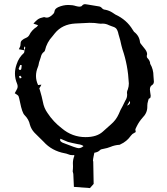

<svg xmlns="http://www.w3.org/2000/svg" viewBox="-20 -745 818 940"><path d="M101.1 -498.5 100.6 -499.5Q100.6 -498.5 101.1 -498.5ZM100.6 -499.5Q101.1 -502 102.3 -505.1Q103.5 -508.3 103.5 -512.2Q103.5 -514.6 101.6 -518.1Q97.2 -512.7 97.2 -508.3Q97.2 -504.9 100.6 -499.5ZM77.6 -360.4 86.4 -366.2 79.1 -374.5Q72.8 -371.1 72.8 -370.1ZM76.7 -402.3Q80.1 -402.3 82.5 -404.1Q85 -405.8 86.4 -425.8L79.1 -427.2L76.7 -421.9Q73.7 -415.5 71.3 -408.7Q71.3 -407.7 72 -406.5Q72.8 -405.3 74.2 -403.8Q75.7 -402.3 76.7 -402.3ZM364.7 -19.5Q377.4 -19.5 388.7 -29.8Q379.4 -37.1 361.8 -39.1Q328.1 -45.9 312.5 -50.3L275.4 -65.9L274.4 -58.6Q274.4 -52.7 286.6 -46.4Q354 -19.5 364.7 -19.5ZM398.9 -73.7Q453.6 -73.7 482.9 -100.1Q493.2 -109.9 503.4 -118.4Q513.7 -127 522.9 -135.7Q548.3 -157.2 561.5 -187Q569.3 -207 580.1 -225.1L593.3 -252Q602.5 -265.6 602.5 -281.7L601.6 -291Q601.6 -299.3 606 -307.6Q610.8 -321.8 610.8 -336.4Q606.4 -426.3 579.6 -503.4Q576.2 -513.2 574.2 -523.4Q570.3 -544.9 560.1 -577.6Q556.6 -596.2 548.3 -606Q540 -613.3 526.4 -616.7L513.7 -621.6Q498.5 -629.4 482.9 -629.4L473.6 -628.9Q467.3 -628.9 462.9 -629.9Q445.8 -633.3 418.5 -633.3Q383.3 -632.3 348.6 -629.9Q284.7 -626.5 248.5 -582Q243.2 -574.7 237.3 -567.9Q209 -537.6 200.2 -498.5Q198.7 -493.2 195.3 -491.2Q183.1 -482.9 179.2 -463.4Q177.2 -455.6 174.1 -448Q170.9 -440.4 169.7 -432.1Q168.5 -423.8 165.5 -417Q156.2 -395 156.2 -373Q156.2 -350.6 166.5 -328.6Q182.1 -330.1 182.6 -330.6Q181.2 -327.1 179 -323.2Q176.8 -319.3 174.8 -316.2Q172.9 -313 172.4 -313Q172.9 -312 176.3 -300.3Q179.7 -288.6 183.8 -273.4Q188 -258.3 189.9 -246.6Q195.3 -215.8 212.9 -191.4Q240.7 -148.9 282.7 -116.7Q333.5 -73.7 398.9 -73.7ZM602.1 -228Q616.7 -233.4 616.7 -243.2Q616.7 -246.6 615.2 -251Q612.3 -245.1 609.1 -240Q606 -234.9 602.1 -228ZM72.3 -503.4 71.3 -503.9Q72.3 -503.9 72.3 -503.4ZM343.3 14.2Q336.9 14.6 334 14.6Q323.2 14.6 312.5 9.8Q305.2 6.8 296.9 5.4Q233.9 -6.3 193.8 -50.8Q182.6 -62.5 171.1 -73.2Q159.7 -84 148.9 -95.2Q132.8 -112.3 126.5 -134.3Q121.1 -160.6 100.1 -181.6Q88.4 -192.9 78.1 -244.6Q73.2 -268.6 70.8 -273.9Q68.4 -279.3 52.2 -288.6Q58.1 -300.3 60.5 -303.7Q66.4 -312.5 66.4 -322.3Q66.4 -328.6 63.5 -335.4Q53.2 -359.9 53.2 -384.8Q53.2 -407.7 61.5 -430.7Q71.8 -463.4 97.7 -486.3L100.6 -498.5L72.3 -503.9L76.2 -512.2Q81.1 -520 81.1 -534.4Q81.1 -548.8 108.4 -560.1Q117.7 -564 123 -572.8Q134.8 -597.7 160.2 -613.8Q162.1 -615.2 166.5 -621.6L143.6 -629.4Q152.3 -639.6 162.1 -647.7Q171.9 -655.8 185.5 -658.7Q187.5 -659.2 189.9 -659.9Q192.4 -660.6 193.8 -660.9Q195.3 -661.1 197.3 -661.1Q204.1 -658.7 209.5 -658.7Q223.6 -658.7 241.2 -677.2Q246.1 -682.1 247.1 -690.4Q248.5 -702.1 265.1 -710Q289.1 -720.7 314.9 -720.7Q335.9 -720.7 351.6 -715.3Q363.3 -712.4 368.2 -712.4Q377.4 -712.4 380.9 -716.3Q387.2 -724.6 396.5 -724.6Q401.4 -724.6 407.2 -723.1L462.9 -713.9Q472.7 -712.9 479 -705.3Q485.4 -697.8 495.6 -697.3Q515.1 -693.4 530.8 -683.1Q541 -675.8 544.9 -673.8Q600.1 -648.4 629.4 -599.6L636.2 -589.4Q662.6 -569.3 665.5 -538.1Q665.5 -534.7 671.9 -527.3Q686 -510.3 690.9 -503.4Q700.2 -490.2 700.2 -480.5Q700.2 -476.6 698.7 -472.7V-469.7Q698.7 -464.4 701.2 -461.4Q715.3 -447.3 715.3 -432.6Q731.4 -405.8 731.4 -372.1Q731.9 -358.4 733.4 -345.7Q733.4 -334 724.6 -328.6Q713.9 -322.3 713.9 -307.1Q714.4 -300.3 715.3 -293.9Q716.3 -289.6 717.8 -276.4Q717.8 -272.9 716.8 -268.6Q715.8 -264.2 708 -261.2L705.1 -251Q701.2 -239.3 701.2 -227.5V-221.7Q701.2 -191.9 677.7 -168.5Q661.1 -149.9 649.9 -127.4Q642.6 -113.3 642.6 -110.4Q642.6 -107.9 643.6 -105Q644.5 -102.1 644.5 -98.6L637.2 -94.2Q627.9 -90.3 621.1 -81.1Q600.6 -51.8 569.3 -38.1Q567.4 -36.1 564.5 -36.1Q541.5 -34.7 521 -25.9Q504.9 -19.5 487.8 -16.6Q473.6 -14.6 469.7 -10.3Q461.4 -0.5 441.9 2.9Q440.9 7.8 439.5 14.2Q435.1 34.7 435.1 41.5Q435.1 43.9 436.5 45.4Q438.5 136.7 438.5 155.3L420.4 175.8L341.8 169.9Q341.8 158.7 338.9 106.4Q335.9 95.2 335.9 93.8Q337.4 82 337.4 69.3L336.9 53.7Q336.9 35.6 343.8 18.6Q343.3 16.1 343.3 14.2Z"/></svg>

Font: Kurland
Style: Regular
Weight: 400
Designer: GGBot
Version: 0.22